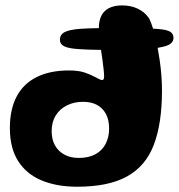

<svg xmlns="http://www.w3.org/2000/svg" viewBox="-20 -662 662 710"><path d="M265.5 28.5Q190 28.5 134 5.2Q78 -18 47.2 -66.2Q16.5 -114.5 16.5 -188.5Q16.5 -258 41.8 -305.5Q67 -353 116 -377.2Q165 -401.5 235 -401.5Q270 -401.5 292.8 -393.8Q315.5 -386 330 -378Q339 -373.5 346.2 -369.8Q353.5 -366 357.5 -366Q365 -366 365 -379Q365 -388 363.2 -405.2Q361.5 -422.5 358.5 -443.5Q356 -460.5 353.5 -477.5Q301.5 -478 269.5 -480.5Q232.5 -483 217 -491Q201.5 -499 201.5 -514.5Q201.5 -534 219 -543.2Q236.5 -552.5 278 -555.5Q305 -557.5 345.5 -558Q346 -642 432.5 -642Q463 -642 488.8 -630.2Q514.5 -618.5 531.5 -594Q539 -579 546 -556Q567 -555 581 -553Q604.5 -549.5 613 -542Q621.5 -534.5 621.5 -521.5Q621.5 -508.5 609.8 -499.8Q598 -491 570 -486.5Q566.5 -485.5 563 -485Q567 -462.5 570.5 -439.5Q575 -408.5 577 -379.8Q579 -351 579 -328Q579 -206 549 -127Q519 -48 450.2 -9.8Q381.5 28.5 265.5 28.5ZM271 -78Q307 -78 332 -91.2Q357 -104.5 370.2 -129.2Q383.5 -154 383.5 -186.5Q383.5 -218.5 371.8 -240.5Q360 -262.5 338.8 -274Q317.5 -285.5 287.5 -285.5Q253.5 -285.5 227.2 -272.2Q201 -259 186 -234.8Q171 -210.5 171 -176.5Q171 -146 183.5 -124Q196 -102 218.5 -90Q241 -78 271 -78Z"/></svg>

Font: Gluten Thin SemiBold
Style: Regular
Weight: 600
Version: Version 1.300